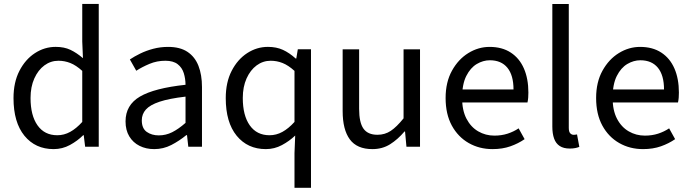

<svg xmlns="http://www.w3.org/2000/svg" viewBox="-20 -732 3445 958"><path d="M247.6 12Q156.5 12 101.9 -54.7Q47.4 -121.4 47.4 -242.4Q47.4 -321.3 76.9 -378.5Q106.4 -435.7 154.3 -466.9Q202.3 -498.1 257.7 -498.1Q300.6 -498.1 331.5 -483.3Q362.4 -468.6 393.9 -441.8L390.4 -525.2V-712.4H472.7V0H404.8L397.8 -57.4H395.1Q366.9 -29.2 329.1 -8.6Q291.3 12 247.6 12ZM265.8 -57.2Q299.7 -57.2 330 -73.9Q360.4 -90.5 390.4 -123.6V-378.3Q359.6 -406.2 330.9 -417.6Q302.2 -428.9 271.9 -428.9Q233 -428.9 201.5 -405.7Q170.1 -382.5 151.2 -340.5Q132.4 -298.5 132.4 -243.2Q132.4 -155.9 167.2 -106.6Q202.1 -57.2 265.8 -57.2Z M749.3 12Q708.6 12 676.2 -4.3Q643.8 -20.5 625.1 -51.5Q606.4 -82.4 606.4 -126.2Q606.4 -208 678.4 -250.2Q750.4 -292.3 905.7 -309Q905.5 -339.5 897 -367Q888.5 -394.6 866.5 -411.7Q844.4 -428.9 804.9 -428.9Q763.1 -428.9 726.1 -413.4Q689 -397.9 659.9 -379L628 -435.4Q650.3 -450.4 680 -464.9Q709.7 -479.4 744.9 -488.7Q780.1 -498 819.1 -498Q878.2 -498 915.4 -473.3Q952.6 -448.6 970.2 -403.6Q987.8 -358.6 987.8 -297.7V0H919.5L913.1 -57.9H909.8Q874.7 -29.1 834.8 -8.5Q794.9 12 749.3 12ZM772.2 -56.5Q807.6 -56.5 839.1 -72.3Q870.6 -88.1 905.7 -118.9V-249.9Q824 -240.4 776.3 -224.5Q728.6 -208.6 708 -185.6Q687.5 -162.7 687.5 -131.5Q687.5 -91.2 712.3 -73.8Q737.1 -56.5 772.2 -56.5Z M1449.4 205.1V32.4L1452.9 -55.7Q1424 -28 1386.6 -8Q1349.2 12 1306.6 12Q1215.5 12 1160.9 -54.7Q1106.4 -121.4 1106.4 -242.4Q1106.4 -321.3 1135.9 -378.5Q1165.4 -435.7 1213.3 -466.9Q1261.3 -498.1 1316.7 -498.1Q1359.2 -498.1 1391.5 -483.3Q1423.8 -468.5 1455.5 -439.9H1458.3L1466 -486.1H1531.7V205.1ZM1324.8 -57.2Q1358.7 -57.2 1389 -73.9Q1419.4 -90.5 1449.4 -123.6V-378.3Q1418.6 -406.2 1389.9 -417.6Q1361.2 -428.9 1330.9 -428.9Q1292 -428.9 1260.5 -405.7Q1229.1 -382.5 1210.2 -340.5Q1191.4 -298.5 1191.4 -243.2Q1191.4 -155.9 1226.2 -106.6Q1261.1 -57.2 1324.8 -57.2Z M1838 12Q1761.3 12 1725.5 -36.5Q1689.7 -85 1689.7 -178V-486H1771.9V-188.7Q1771.9 -120.8 1793.5 -90.2Q1815.2 -59.5 1863.3 -59.5Q1900.4 -59.5 1929.7 -79Q1959 -98.5 1993.6 -141.5V-486H2075.7V0H2008L2001 -75.9H1998.3Q1964.8 -36.3 1926.4 -12.2Q1888 12 1838 12Z M2437.4 12Q2371.8 12 2318.7 -18.3Q2265.5 -48.6 2234.4 -105.5Q2203.4 -162.5 2203.4 -242.9Q2203.4 -322.1 2235.1 -379.2Q2266.7 -436.4 2316.8 -467.2Q2366.8 -498 2422.9 -498Q2485.3 -498 2528.5 -469.7Q2571.8 -441.5 2594.1 -390.3Q2616.4 -339.2 2616.4 -270Q2616.4 -257.5 2615.5 -245.2Q2614.6 -232.9 2611.9 -220.8H2262.3V-285.6H2542.2Q2542.2 -356.4 2511.7 -393.9Q2481.1 -431.3 2424.1 -431.3Q2390.7 -431.3 2359 -412.7Q2327.3 -394 2306.5 -352.8Q2285.7 -311.5 2285.7 -243.7Q2285.7 -181.8 2307.4 -139.9Q2329.2 -98 2366.1 -76.6Q2402.9 -55.3 2446.7 -55.3Q2482.2 -55.3 2512.4 -65Q2542.7 -74.8 2567.7 -91.6L2597.6 -37.7Q2566.3 -16 2526.7 -2Q2487.1 12 2437.4 12Z M2823.1 9.2Q2792.2 9.2 2772.9 -3.4Q2753.6 -16 2744.8 -40.5Q2735.9 -64.9 2735.9 -100.2V-712.2H2818V-94.2Q2818 -74.5 2825.3 -66.9Q2832.5 -59.3 2842.5 -59.3Q2846.1 -59.3 2849.6 -59.8Q2853.1 -60.3 2859.1 -61.3L2870.6 0.8Q2862.2 4.4 2850.3 6.8Q2838.5 9.2 2823.1 9.2Z M3188.4 12Q3122.8 12 3069.7 -18.3Q3016.5 -48.6 2985.4 -105.5Q2954.4 -162.5 2954.4 -242.9Q2954.4 -322.1 2986.1 -379.2Q3017.7 -436.4 3067.8 -467.2Q3117.8 -498 3173.9 -498Q3236.3 -498 3279.5 -469.7Q3322.8 -441.5 3345.1 -390.3Q3367.4 -339.2 3367.4 -270Q3367.4 -257.5 3366.5 -245.2Q3365.6 -232.9 3362.9 -220.8H3013.3V-285.6H3293.2Q3293.2 -356.4 3262.7 -393.9Q3232.1 -431.3 3175.1 -431.3Q3141.7 -431.3 3110 -412.7Q3078.3 -394 3057.5 -352.8Q3036.7 -311.5 3036.7 -243.7Q3036.7 -181.8 3058.4 -139.9Q3080.2 -98 3117.1 -76.6Q3153.9 -55.3 3197.7 -55.3Q3233.2 -55.3 3263.4 -65Q3293.7 -74.8 3318.7 -91.6L3348.6 -37.7Q3317.3 -16 3277.7 -2Q3238.1 12 3188.4 12Z"/></svg>

Font: Source Sans 3
Style: Regular
Weight: 200
Designer: Paul D. Hunt
Foundry: Adobe
Version: Version 3.046;hotconv 1.0.118;makeotfexe 2.5.65603